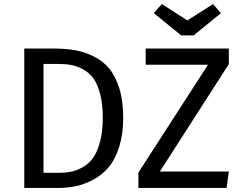

<svg xmlns="http://www.w3.org/2000/svg" viewBox="-20 -929 1196 949"><path d="M1033 -909 1072 -864 937 -754H876L740 -864L780 -909L906 -828ZM244 -689Q301 -689 347.5 -681.5Q394 -674 440.5 -651.5Q487 -629 518.5 -592Q550 -555 569.5 -493Q589 -431 589 -348Q589 -267 569.5 -204.5Q550 -142 518.5 -104Q487 -66 443 -42Q399 -18 356 -9Q313 0 265 0H100V-689ZM1111 -689V-612L770 -81H1111L1100 0H664V-76L1008 -609H700V-689ZM265 -613H195V-75H272Q307 -75 336 -81.5Q365 -88 394.5 -106Q424 -124 443.5 -153.5Q463 -183 475.5 -232.5Q488 -282 488 -348Q488 -415 475 -464.5Q462 -514 441.5 -542Q421 -570 390.5 -586.5Q360 -603 331 -608Q302 -613 265 -613Z"/></svg>

Font: Fira Sans
Style: Regular
Weight: 400
Designer: Carrois Corporate & Edenspiekermann AG
Foundry: Carrois Corporate GbR & Edenspiekermann AG
Version: Version 4.106;PS 004.106;hotconv 1.0.70;makeotf.lib2.5.58329